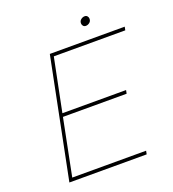

<svg xmlns="http://www.w3.org/2000/svg" viewBox="-148 -941 949 1054"><g transform="rotate(-20 327.0 -414.5)"><path d="M455.5 -777Q445.5 -777 440 -783.8Q434.5 -790.5 434.5 -799Q434.5 -813 444.8 -821Q455 -829 466.5 -829Q476.5 -829 482 -822.2Q487.5 -815.5 487.5 -807Q487.5 -793 477.2 -785Q467 -777 455.5 -777ZM527.5 0H76L216.5 -700H654L650 -680H232.5L170 -370.5H542L538 -350.5H166L100 -20H531.5Z"/></g></svg>

Font: Argentum Sans Thin
Style: Italic
Weight: 100
Italic angle: -11°
Designer: Julieta Ulanovsky (font), Cristiano Sobral (main changes and remaster)
Foundry: Julieta Ulanovsky (font), Cristiano Sobral (main changes and remaster)
Version: Version 2.007;June 15, 2022;FontCreator 14.0.0.2814 64-bit; 